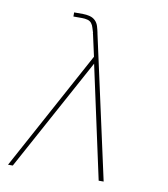

<svg xmlns="http://www.w3.org/2000/svg" viewBox="-82 -805 765 874"><g transform="rotate(10 300.0 -367.5)"><path d="M14 0 314 -552 291 -656Q290 -656 290 -657L291 -658Q287 -669 284 -680.5Q281 -692 274 -701Q267 -710 255 -713Q243 -716 231 -716H190V-735H231Q247 -735 262.5 -731Q278 -727 288.5 -716.5Q299 -706 303.5 -691Q308 -676 311 -661V-660L456 0H433L320 -521L36 0Z"/></g></svg>

Font: Iosevka Aile Thin Oblique
Style: Regular
Weight: 100
Italic angle: -9°
Designer: Belleve Invis
Foundry: Belleve Invis
Version: Version 31.1.0; ttfautohint (v1.8.4)